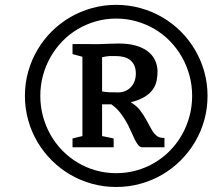

<svg xmlns="http://www.w3.org/2000/svg" viewBox="-20 -786 903 786"><path d="M82 -393.6Q82 -445.3 95.5 -492.9Q108.9 -540.5 133.3 -582Q157.7 -623.5 191.9 -657.5Q226.1 -691.4 267.6 -715.6Q309.1 -739.7 356.7 -752.9Q404.3 -766.1 455.6 -766.1Q506.8 -766.1 554.7 -752.9Q602.5 -739.7 644 -715.6Q685.5 -691.4 719.7 -657.5Q753.9 -623.5 778.3 -582Q802.7 -540.5 816.2 -492.9Q829.6 -445.3 829.6 -393.6Q829.6 -341.8 816.2 -293.9Q802.7 -246.1 778.3 -204.8Q753.9 -163.6 719.7 -129.4Q685.5 -95.2 644 -71Q602.5 -46.9 554.7 -33.7Q506.8 -20.5 455.6 -20.5Q404.3 -20.5 356.7 -33.7Q309.1 -46.9 267.6 -71Q226.1 -95.2 191.9 -129.4Q157.7 -163.6 133.3 -204.8Q108.9 -246.1 95.5 -293.9Q82 -341.8 82 -393.6ZM145 -393.6Q145 -350.1 156 -309.6Q167 -269 187 -233.9Q207 -198.7 235.1 -169.9Q263.2 -141.1 297.9 -120.4Q332.5 -99.6 372.3 -88.4Q412.1 -77.1 455.6 -77.1Q499 -77.1 539.1 -88.4Q579.1 -99.6 613.8 -120.4Q648.4 -141.1 676.5 -169.9Q704.6 -198.7 724.6 -233.9Q744.6 -269 755.6 -309.6Q766.6 -350.1 766.6 -393.6Q766.6 -437 755.6 -477.3Q744.6 -517.6 724.6 -552.7Q704.6 -587.9 676.5 -616.9Q648.4 -646 613.8 -666.5Q579.1 -687 539.1 -698.5Q499 -710 455.6 -710Q412.1 -710 372.3 -698.5Q332.5 -687 297.9 -666.5Q263.2 -646 235.1 -616.9Q207 -587.9 187 -552.7Q167 -517.6 156 -477.3Q145 -437 145 -393.6ZM276.9 -219.2 317.4 -229V-553.7L276.9 -564.5V-605.5H349.6Q362.8 -605 372.3 -605.2Q381.8 -605.5 393.6 -605.7Q405.3 -606 421.9 -606.7Q438.5 -607.4 465.8 -607.9Q504.4 -607.9 533.9 -599.9Q563.5 -591.8 583.5 -576.9Q603.5 -562 613.8 -541.3Q624 -520.5 625 -495.1Q625 -475.6 621.3 -456.5Q617.7 -437.5 606.2 -420.7Q594.7 -403.8 573 -390.1Q551.3 -376.5 515.1 -367.2Q539.1 -353.5 554 -333.7Q568.8 -314 579.8 -293.7Q590.8 -273.4 600.8 -255.4Q610.8 -237.3 625.5 -227.1Q632.3 -223.6 638.9 -222.4Q645.5 -221.2 653.3 -221.2V-183.1H563Q553.2 -183.1 545.9 -192.1Q538.6 -201.2 531.2 -215.8Q523.9 -230.5 515.9 -249.3Q507.8 -268.1 496.8 -287.6Q485.8 -307.1 471.2 -325.7Q456.5 -344.2 436 -358.9H397.9V-229L445.3 -219.2V-183.1H276.9ZM397.9 -411.6Q410.6 -409.2 427.2 -408.4Q443.8 -407.7 462.4 -407.7Q480 -407.7 493.7 -413.8Q507.3 -419.9 516.8 -430.4Q526.4 -440.9 531.2 -454.8Q536.1 -468.8 536.1 -484.9Q536.1 -503.9 530 -517.6Q523.9 -531.2 512.9 -540Q502 -548.8 486.6 -552.7Q471.2 -556.6 452.6 -556.6Q445.3 -556.6 439.2 -556.6Q433.1 -556.6 427 -556.4Q420.9 -556.2 414.1 -554.9Q407.2 -553.7 397.9 -551.8Z"/></svg>

Font: Brush Lettering One
Style: Bold Italic
Weight: 400
Italic angle: -7°
Designer: Eben Sorkin
Foundry: Eben Sorkin
Version: Version 1.001